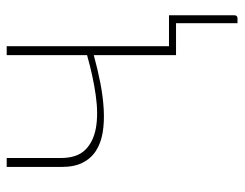

<svg xmlns="http://www.w3.org/2000/svg" viewBox="-96 -436 712 559"><g transform="rotate(-90 259.5 -157.0)"><path d="M404 -20.5H494V169.5Q494 179 485 179H471V0H378V-239.5Q336.5 -228 296.2 -220.2Q256 -212.5 219.8 -210.5Q183.5 -208.5 153 -213.5Q122.5 -218.5 100 -232.8Q77.5 -247 65 -271.5Q52.5 -296 52.5 -332.5V-493H78.5V-335Q78.5 -288.5 102 -264.5Q125.5 -240.5 166.2 -233.2Q207 -226 261.5 -233.8Q316 -241.5 378 -259V-493H404Z"/></g></svg>

Font: Lato Thin
Style: Regular
Weight: 200
Designer: Lukasz Dziedzic
Foundry: tyPoland Lukasz Dziedzic
Version: Version 2.007; 2014-02-27